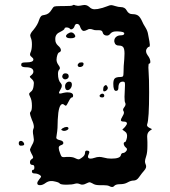

<svg xmlns="http://www.w3.org/2000/svg" viewBox="-20 -680 698 788"><path d="M310 -567Q306 -582 296 -582Q289 -582 286 -573Q285 -568 281 -564Q277 -560 273 -559.5Q269 -559 267 -562Q265 -565 259.5 -566.5Q254 -568 249.5 -567Q245 -566 245 -563Q245 -558 227 -549Q208 -541 207 -523V-517Q207 -503 218 -493Q230 -483 230 -474Q230 -468 223 -465Q217 -464 213 -445Q212 -441 212 -435Q212 -424 220 -413Q230 -400 223 -394Q218 -389 218 -377Q218 -350 230 -338Q238 -329 229 -314Q222 -302 222 -299Q222 -296 227 -296Q230 -296 241 -299Q251 -301 256 -301Q280 -301 280 -288Q280 -280 275 -280Q270 -280 262 -264Q254 -248 251.5 -246.5Q249 -245 243 -250Q240 -253 237 -253Q220 -253 217 -189Q217 -151 213 -129Q211 -117 211 -115Q211 -108 225 -105Q240 -102 240 -93Q240 -87 230 -84Q221 -81 221 -73Q221 -65 227 -50Q230 -41 232.5 -38Q235 -35 242 -35Q249 -35 254 -36H262Q279 -36 288 -31Q298 -26 302.5 -26Q307 -26 316 -33Q329 -42 329 -53Q329 -62 336 -62Q352 -62 344 -47Q341 -41 341 -37Q341 -29 352 -29Q358 -29 367 -32Q378 -36 388 -36Q395 -36 407 -33Q420 -29 437 -29Q473 -29 476 -43Q478 -52 485 -52Q490 -52 495.5 -57Q501 -62 501 -67Q501 -72 496 -75Q492 -78 489.5 -83.5Q487 -89 488 -93Q489 -97 493 -97Q497 -97 501 -115Q504 -133 493 -140L482 -148L493 -159Q501 -169 501 -173Q501 -181 488 -181Q476 -181 476 -187Q476 -191 483 -203Q492 -217 487 -224Q482 -230 490 -240Q498 -250 494 -258Q491 -262 491 -283Q491 -286 491.5 -294Q492 -302 492 -306Q493 -317 493 -331Q493 -340 491.5 -342.5Q490 -345 484 -345Q466 -345 466 -320Q466 -307 456 -307Q445 -307 445 -336Q445 -352 451 -358Q457 -364 474 -364Q482 -364 484.5 -367Q487 -370 487 -383Q487 -408 490 -437Q491 -446 491 -460Q491 -479 486 -486Q481 -493 468 -493Q453 -493 450 -506Q449 -508 449 -512Q449 -522 456.5 -528.5Q464 -535 476 -535Q490 -535 490 -543Q490 -550 465 -551H455Q441 -551 433 -542Q427 -534 419 -534Q404 -534 401 -548Q399 -556 387 -556H376Q367 -556 363 -558Q347 -564 339 -558Q329 -553 324 -553Q316 -553 310 -567ZM278 -658Q282 -662 289 -658Q297 -656 300 -656Q306 -656 321 -659Q335 -662 347 -651Q356 -642 368 -642Q376 -642 381 -643Q402 -647 419 -654Q431 -659 436 -659Q441 -659 453.5 -655Q466 -651 475 -651Q493 -651 500 -637Q508 -622 523 -622Q539 -622 547.5 -615.5Q556 -609 564 -591Q567 -583 576.5 -568Q586 -553 588 -538Q595 -503 595 -496Q595 -488 592 -488Q587 -488 581 -478Q576 -467 586 -453Q597 -439 597 -426Q597 -419 592 -419Q589 -419 589 -403Q589 -391 590 -383Q592 -359 592 -301Q592 -191 584 -170Q581 -162 592 -156L604 -150L593 -142Q584 -134 584 -120Q584 -107 585 -97V-81Q585 -54 580 -39Q575 -24 575 -18Q575 -11 578 -5Q584 7 571 21Q565 27 550 48Q541 61 528 61Q517 61 503 69Q491 76 472 76Q454 76 448 84Q442 91 429 84Q422 80 404 80H395H388Q370 80 360 73Q351 68 347.5 68Q344 68 334 73Q319 81 309 76Q298 71 288 74Q276 78 253 78Q229 78 225 73Q222 68 201 64Q197 63 190 63Q178 63 167 71Q155 80 144 80Q133 80 133 72Q133 66 141 56Q148 48 148.5 45Q149 42 143 38Q133 32 123 32Q111 32 111 24Q111 17 116 17Q121 17 121 7Q121 -3 114 -3Q103 -3 103 -14Q103 -22 109 -26Q116 -30 116 -34Q116 -38 109 -50Q103 -62 103 -66Q103 -68 111 -84Q119 -97 119 -107Q119 -111 117 -123Q113 -142 117 -151Q119 -155 119 -159Q119 -171 111 -188Q103 -209 103 -214Q103 -219 106 -222Q111 -227 111 -246Q111 -269 104 -282Q99 -292 99.5 -295Q100 -298 106 -303Q116 -309 118 -328Q119 -333 119 -339Q119 -348 110 -356Q103 -362 102.5 -364.5Q102 -367 108 -371Q117 -378 117 -386Q117 -404 86 -404Q67 -404 67 -414Q67 -420 71 -422Q75 -424 89 -424Q117 -424 117 -436Q117 -441 109 -447Q100 -453 105 -464Q111 -476 111 -498Q111 -516 106 -526Q104 -532 104 -534Q104 -543 117 -557Q135 -579 140 -597Q144 -609 148.5 -613.5Q153 -618 164 -619Q181 -622 191 -639Q198 -651 202.5 -653Q207 -655 227 -655H238Q276 -655 278 -658ZM257 -541Q266 -547 272 -547Q279 -547 285 -540Q289 -534 289 -532Q289 -523 270 -523Q251 -523 251 -532Q251 -536 257 -541ZM303 -420Q305 -424 315 -424Q323 -424 323 -418Q323 -407 310 -405Q302 -404 299.5 -409.5Q297 -415 303 -420ZM237 -372Q240 -379 248 -379Q262 -379 262 -367Q262 -359 253.5 -355.5Q245 -352 239 -358Q233 -364 237 -372ZM250 -337Q256 -345 264 -345Q275 -345 275 -333Q275 -324 269.5 -317Q264 -310 257 -310Q247 -310 247 -327Q247 -332 250 -337ZM407 -326Q416 -337 422 -322Q424 -317 419 -311Q414 -305 407 -305Q403 -305 403.5 -314Q404 -323 407 -326ZM392 -292Q395 -295 399 -295.5Q403 -296 405.5 -293.5Q408 -291 408 -288Q408 -280 399 -280Q392 -280 389.5 -284Q387 -288 392 -292ZM238 -154Q246 -159 253 -159Q260 -159 261 -154Q262 -149 253 -145Q244 -141 237 -144Q229 -147 232 -149Q233 -150 236 -153ZM57 -92Q57 -100 63.5 -101.5Q70 -103 76 -96Q86 -82 66 -82Q57 -82 57 -92Z"/></svg>

Font: Senatorium Sm3
Style: Regular
Weight: 400
Designer: crossinguard
Version: Version 001.006